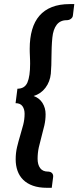

<svg xmlns="http://www.w3.org/2000/svg" viewBox="-20 -749 384 915"><path d="M97.2 -207Q97.2 -229 86.9 -243.2Q76.7 -257.3 54.2 -257.3L63 -326.2Q97.7 -326.2 110.6 -355.7Q123.5 -385.3 123.5 -444.8Q123.5 -451.7 123.3 -460.9Q123 -470.2 122.6 -480.2Q122.1 -490.2 121.8 -499.8Q121.6 -509.3 121.6 -516.6Q121.6 -567.9 133.1 -607.4Q144.5 -647 168 -674.1Q191.4 -701.2 227.3 -715.3Q263.2 -729.5 312 -729.5H334L327.6 -676.3Q327.1 -669.9 324 -665.5Q320.8 -661.1 316.4 -658.2Q312 -655.3 307.6 -654.1Q303.2 -652.8 299.8 -652.8H297.9Q267.1 -652.8 250.2 -630.9Q233.4 -608.9 229.5 -569.8Q227.1 -545.4 226.3 -522.9Q225.6 -500.5 225.3 -479.5Q225.1 -458.5 224.6 -438.5Q224.1 -418.5 222.2 -397.9Q218.3 -359.4 196.5 -330.6Q174.8 -301.8 140.1 -291.5Q168 -281.7 182.6 -258.1Q197.3 -234.4 197.3 -204.6Q197.3 -177.2 191.4 -151.4Q185.5 -125.5 178.2 -99.4Q170.9 -73.2 165 -46.9Q159.2 -20.5 159.2 7.8Q159.2 35.6 171.4 52.2Q183.6 68.8 209 68.8H211.4Q214.8 68.8 219 70.3Q223.1 71.8 226.6 74.7Q230 77.6 231.9 82.3Q233.9 86.9 233.4 93.3L226.6 146H204.1Q165 146 137 136Q108.9 126 90.6 107.9Q72.3 89.8 63.5 64.9Q54.7 40 54.7 10.3Q54.7 -20.5 61.3 -48.1Q67.9 -75.7 75.9 -102.1Q84 -128.4 90.6 -154.3Q97.2 -180.2 97.2 -207Z"/></svg>

Font: Carlito
Style: Bold Italic
Weight: 700
Italic angle: -7°
Designer: Lukasz Dziedzic
Foundry: tyPoland Lukasz Dziedzic
Version: Version 1.104